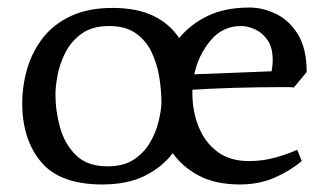

<svg xmlns="http://www.w3.org/2000/svg" viewBox="-20 -480 864 509"><path d="M641 -460Q677 -460 712 -443Q747 -426 770 -388.5Q793 -351 793 -289L759 -248Q755 -249 745.5 -249Q736 -249 722 -249Q697 -249 663.5 -248.5Q630 -248 595.5 -247Q561 -246 532.5 -244.5Q504 -243 490 -242V-233Q490 -185 506.5 -144Q523 -103 556 -78Q589 -53 640 -53Q678 -53 712.5 -63Q747 -73 768 -83L780 -53Q749 -27 708 -9Q667 9 616 9Q552 9 508 -14Q464 -37 438 -74Q410 -37 364 -14Q318 9 251 9Q139 9 89 -50.5Q39 -110 39 -206Q39 -254 52.5 -299Q66 -344 94 -380Q122 -416 168 -437.5Q214 -459 278 -459Q343 -459 386.5 -438Q430 -417 455 -379Q484 -415 530 -437.5Q576 -460 641 -460ZM408 -206Q408 -241 402 -277Q396 -313 381 -343.5Q366 -374 339 -392.5Q312 -411 270 -411Q224 -411 196 -390.5Q168 -370 153 -340Q138 -310 132.5 -280Q127 -250 127 -230Q127 -185 139.5 -141Q152 -97 182 -68Q212 -39 265 -39Q307 -39 334 -56.5Q361 -74 377 -101Q393 -128 400 -156.5Q407 -185 408 -206ZM703 -320Q703 -354 689.5 -373.5Q676 -393 656.5 -402Q637 -411 619 -411Q570 -411 538 -372.5Q506 -334 495 -283L700 -291Q703 -306 703 -320Z"/></svg>

Font: Average
Style: Regular
Weight: 400
Designer: Eduardo Tunni
Foundry: Eduardo Rodriguez Tunni
Version: Version 1.003; ttfautohint (v1.8.4.7-5d5b)